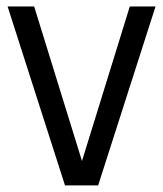

<svg xmlns="http://www.w3.org/2000/svg" viewBox="-20 -562 494 582"><path d="M373.5 -542.5H451.5L277.5 0H177L3 -542.5H83.5L228.5 -74Z"/></svg>

Font: Encode Sans Condensed
Style: Regular
Weight: 400
Width: 3
Designer: Multiple Designers
Foundry: Impallari Type
Version: Version 2.000